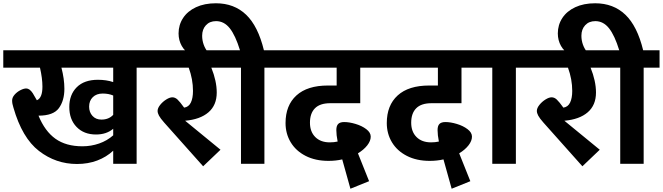

<svg xmlns="http://www.w3.org/2000/svg" viewBox="-40 -1000 4046 1172"><path d="M894 -587H794V0H651V-80Q609 -41 553 -20Q497 1 430 1Q301 1 198 -78.5Q95 -158 42 -343Q34 -367 34 -386Q34 -405 49 -422Q64 -439 84.5 -449.5Q105 -460 120 -460Q141 -460 160 -431Q176 -405 185 -388Q219 -402 219 -471Q219 -522 204 -587H-20V-693H894ZM651 -587H335Q353 -518 353 -458Q353 -386 319.5 -340Q286 -294 195 -294Q234 -199 298.5 -153Q363 -107 463 -107Q516 -107 565 -124Q614 -141 651 -174V-214Q610 -179 546 -179Q472 -179 427.5 -225Q383 -271 383 -347Q383 -422 428.5 -467.5Q474 -513 558 -513Q609 -513 651 -499ZM651 -417Q623 -429 587 -429Q549 -429 526.5 -407Q504 -385 504 -349Q504 -315 524.5 -292.5Q545 -270 579 -270Q624 -270 651 -299Z M1376 -587H1250Q1283 -505 1283 -435Q1283 -358 1232.5 -314.5Q1182 -271 1090 -263L1306 -86L1200 15L962 -252Q939 -278 930.5 -294Q922 -310 922 -323Q922 -340 937.5 -359.5Q953 -379 974.5 -392.5Q996 -406 1012 -406Q1029 -406 1043.5 -392.5Q1058 -379 1084 -343Q1112 -347 1125 -374Q1138 -401 1138 -445Q1138 -516 1112 -587H854V-693H1376Z M1671 -587H1574V0H1431V-587H1336V-693H1425Q1397 -784 1362.5 -827.5Q1328 -871 1279 -871Q1240 -871 1217 -846Q1194 -821 1194 -782Q1194 -754 1203 -728.5Q1212 -703 1227 -685L1125 -666Q1089 -685 1069.5 -719.5Q1050 -754 1050 -796Q1050 -848 1077.5 -890Q1105 -932 1156.5 -956Q1208 -980 1278 -980Q1389 -980 1462 -910.5Q1535 -841 1571 -693H1671Z M1852 -251Q1852 -196 1884.5 -163.5Q1917 -131 1973 -131Q1999 -131 2021 -136Q2013 -176 2013 -206Q2013 -232 2024.5 -243.5Q2036 -255 2061 -255Q2092 -255 2130.5 -243.5Q2169 -232 2196 -211.5Q2223 -191 2223 -166Q2223 -140 2202 -113Q2181 -86 2145 -64L2213 106L2099 152L2049 -27Q2010 -18 1965 -18Q1885 -18 1825.5 -48.5Q1766 -79 1734.5 -131.5Q1703 -184 1703 -249Q1703 -357 1769.5 -417.5Q1836 -478 1962 -478H2015V-587H1631V-693H2289V-587H2159V-370H1976Q1913 -370 1882.5 -339Q1852 -308 1852 -251Z M2470 -251Q2470 -196 2502.5 -163.5Q2535 -131 2591 -131Q2617 -131 2639 -136Q2631 -176 2631 -206Q2631 -232 2642.5 -243.5Q2654 -255 2679 -255Q2710 -255 2748.5 -243.5Q2787 -232 2814 -211.5Q2841 -191 2841 -166Q2841 -140 2820 -113Q2799 -86 2763 -64L2831 106L2717 152L2667 -27Q2628 -18 2583 -18Q2503 -18 2443.5 -48.5Q2384 -79 2352.5 -131.5Q2321 -184 2321 -249Q2321 -357 2387.5 -417.5Q2454 -478 2580 -478H2633V-587H2249V-693H2907V-587H2777V-370H2594Q2531 -370 2500.5 -339Q2470 -308 2470 -251Z M3209 -587H3109V0H2965V-587H2867V-693H3209Z M3691 -587H3565Q3598 -505 3598 -435Q3598 -358 3547.5 -314.5Q3497 -271 3405 -263L3621 -86L3515 15L3277 -252Q3254 -278 3245.5 -294Q3237 -310 3237 -323Q3237 -340 3252.5 -359.5Q3268 -379 3289.5 -392.5Q3311 -406 3327 -406Q3344 -406 3358.5 -392.5Q3373 -379 3399 -343Q3427 -347 3440 -374Q3453 -401 3453 -445Q3453 -516 3427 -587H3169V-693H3691Z M3986 -587H3889V0H3746V-587H3651V-693H3740Q3712 -784 3677.5 -827.5Q3643 -871 3594 -871Q3555 -871 3532 -846Q3509 -821 3509 -782Q3509 -754 3518 -728.5Q3527 -703 3542 -685L3440 -666Q3404 -685 3384.5 -719.5Q3365 -754 3365 -796Q3365 -848 3392.5 -890Q3420 -932 3471.5 -956Q3523 -980 3593 -980Q3704 -980 3777 -910.5Q3850 -841 3886 -693H3986Z"/></svg>

Font: FiraGOUPP
Style: Bold
Weight: 700
Designer: bBox Type
Foundry: bBox Type GmbH
Version: Version 1.001